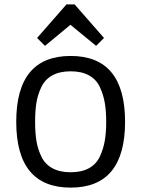

<svg xmlns="http://www.w3.org/2000/svg" viewBox="-20 -841 644 875"><path d="M218.5 -74.5Q252 -56 302 -56Q352 -56 385.5 -74.5Q419 -93 435 -127.5Q451 -162 457.5 -199.5Q464 -237 464 -286Q464 -335 457.5 -372.5Q451 -410 435 -444.5Q419 -479 385.5 -497.5Q352 -516 302 -516Q252 -516 218.5 -497.5Q185 -479 168.5 -444.5Q152 -410 146 -373Q140 -336 140 -286Q140 -236 146 -199Q152 -162 168.5 -127.5Q185 -93 218.5 -74.5ZM550 -286Q550 14 302 14Q54 14 54 -286Q54 -586 302 -586Q550 -586 550 -286ZM185 -632 149 -668 283 -821H320L454 -668L418 -632L301 -728Z"/></svg>

Font: Sintony
Style: Regular
Weight: 400
Version: Version 001.001